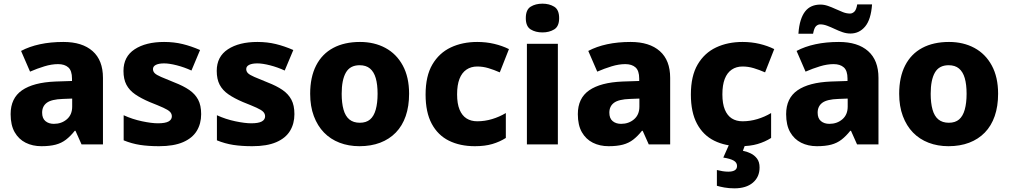

<svg xmlns="http://www.w3.org/2000/svg" viewBox="-20 -788 5513 1048"><path d="M326 -559Q429 -559 485.5 -509Q542 -459 542 -363V0H425L392 -74H388Q365 -45 340.5 -26Q316 -7 284 1.5Q252 10 206 10Q158 10 120 -9Q82 -28 60 -66.5Q38 -105 38 -165Q38 -252 100 -295Q162 -338 282 -343L373 -346V-359Q373 -402 353 -420Q333 -438 297 -438Q262 -438 222.5 -426Q183 -414 144 -397L95 -510Q140 -534 198 -546.5Q256 -559 326 -559ZM323 -248Q261 -246 235.5 -227Q210 -208 210 -173Q210 -142 228 -127Q246 -112 274 -112Q316 -112 345 -137Q374 -162 374 -206V-250Z M1078 -165Q1078 -113 1054 -73.5Q1030 -34 979 -12Q928 10 848 10Q790 10 744.5 3Q699 -4 655 -22V-159Q703 -137 755.5 -126Q808 -115 842 -115Q882 -115 900 -125Q918 -135 918 -153Q918 -167 908 -177.5Q898 -188 871.5 -200Q845 -212 797 -231Q750 -251 718 -273Q686 -295 670 -325.5Q654 -356 654 -401Q654 -479 715 -519Q776 -559 876 -559Q930 -559 977 -547.5Q1024 -536 1072 -515L1025 -403Q986 -421 945 -431.5Q904 -442 876 -442Q847 -442 831 -434Q815 -426 815 -411Q815 -398 824.5 -388.5Q834 -379 859.5 -368Q885 -357 932 -338Q981 -319 1013 -297Q1045 -275 1061.5 -244Q1078 -213 1078 -165Z M1587 -165Q1587 -113 1563 -73.5Q1539 -34 1488 -12Q1437 10 1357 10Q1299 10 1253.5 3Q1208 -4 1164 -22V-159Q1212 -137 1264.5 -126Q1317 -115 1351 -115Q1391 -115 1409 -125Q1427 -135 1427 -153Q1427 -167 1417 -177.5Q1407 -188 1380.5 -200Q1354 -212 1306 -231Q1259 -251 1227 -273Q1195 -295 1179 -325.5Q1163 -356 1163 -401Q1163 -479 1224 -519Q1285 -559 1385 -559Q1439 -559 1486 -547.5Q1533 -536 1581 -515L1534 -403Q1495 -421 1454 -431.5Q1413 -442 1385 -442Q1356 -442 1340 -434Q1324 -426 1324 -411Q1324 -398 1333.5 -388.5Q1343 -379 1368.5 -368Q1394 -357 1441 -338Q1490 -319 1522 -297Q1554 -275 1570.5 -244Q1587 -213 1587 -165Z M2213 -276Q2213 -208 2194.5 -154.5Q2176 -101 2140.5 -64.5Q2105 -28 2055 -9Q2005 10 1942 10Q1883 10 1833.5 -9Q1784 -28 1748.5 -64.5Q1713 -101 1693 -154.5Q1673 -208 1673 -276Q1673 -367 1705.5 -430.5Q1738 -494 1799 -526.5Q1860 -559 1945 -559Q2023 -559 2083.5 -526.5Q2144 -494 2178.5 -430.5Q2213 -367 2213 -276ZM1845 -276Q1845 -226 1855 -190Q1865 -154 1887 -136Q1909 -118 1944 -118Q1979 -118 2000 -136Q2021 -154 2031 -190Q2041 -226 2041 -276Q2041 -327 2031 -361.5Q2021 -396 1999.5 -414Q1978 -432 1943 -432Q1891 -432 1868 -392Q1845 -352 1845 -276Z M2572 10Q2491 10 2430.5 -20Q2370 -50 2336.5 -112.5Q2303 -175 2303 -272Q2303 -373 2340 -436Q2377 -499 2440.5 -529Q2504 -559 2585 -559Q2634 -559 2678 -548.5Q2722 -538 2758 -520L2708 -393Q2676 -407 2646 -416Q2616 -425 2585 -425Q2551 -425 2526 -408Q2501 -391 2488 -357.5Q2475 -324 2475 -273Q2475 -222 2488.5 -189.5Q2502 -157 2526.5 -141.5Q2551 -126 2585 -126Q2626 -126 2666 -138Q2706 -150 2741 -171V-35Q2708 -14 2667.5 -2Q2627 10 2572 10Z M3025 -549V0H2856V-549ZM2941 -768Q2978 -768 3005 -751.5Q3032 -735 3032 -689Q3032 -644 3005 -627.5Q2978 -611 2941 -611Q2903 -611 2876.5 -627.5Q2850 -644 2850 -689Q2850 -735 2876.5 -751.5Q2903 -768 2941 -768Z M3422 -559Q3525 -559 3581.5 -509Q3638 -459 3638 -363V0H3521L3488 -74H3484Q3461 -45 3436.5 -26Q3412 -7 3380 1.5Q3348 10 3302 10Q3254 10 3216 -9Q3178 -28 3156 -66.5Q3134 -105 3134 -165Q3134 -252 3196 -295Q3258 -338 3378 -343L3469 -346V-359Q3469 -402 3449 -420Q3429 -438 3393 -438Q3358 -438 3318.5 -426Q3279 -414 3240 -397L3191 -510Q3236 -534 3294 -546.5Q3352 -559 3422 -559ZM3419 -248Q3357 -246 3331.5 -227Q3306 -208 3306 -173Q3306 -142 3324 -127Q3342 -112 3370 -112Q3412 -112 3441 -137Q3470 -162 3470 -206V-250Z M4020 10Q3939 10 3878.5 -20Q3818 -50 3784.5 -112.5Q3751 -175 3751 -272Q3751 -373 3788 -436Q3825 -499 3888.5 -529Q3952 -559 4033 -559Q4082 -559 4126 -548.5Q4170 -538 4206 -520L4156 -393Q4124 -407 4094 -416Q4064 -425 4033 -425Q3999 -425 3974 -408Q3949 -391 3936 -357.5Q3923 -324 3923 -273Q3923 -222 3936.5 -189.5Q3950 -157 3974.5 -141.5Q3999 -126 4033 -126Q4074 -126 4114 -138Q4154 -150 4189 -171V-35Q4156 -14 4115.5 -2Q4075 10 4020 10ZM4126 126Q4126 178 4089.5 209Q4053 240 3989 240Q3959 240 3934 235.5Q3909 231 3893 226V140Q3909 144 3924.5 146.5Q3940 149 3956 149Q3978 149 3990.5 141.5Q4003 134 4003 118Q4003 99 3984.5 88.5Q3966 78 3928 72L3960 0H4048L4035 35Q4056 39 4077 49Q4098 59 4112 77.5Q4126 96 4126 126Z M4559 -559Q4662 -559 4718.5 -509Q4775 -459 4775 -363V0H4658L4625 -74H4621Q4598 -45 4573.5 -26Q4549 -7 4517 1.5Q4485 10 4439 10Q4391 10 4353 -9Q4315 -28 4293 -66.5Q4271 -105 4271 -165Q4271 -252 4333 -295Q4395 -338 4515 -343L4606 -346V-359Q4606 -402 4586 -420Q4566 -438 4530 -438Q4495 -438 4455.5 -426Q4416 -414 4377 -397L4328 -510Q4373 -534 4431 -546.5Q4489 -559 4559 -559ZM4556 -248Q4494 -246 4468.5 -227Q4443 -208 4443 -173Q4443 -142 4461 -127Q4479 -112 4507 -112Q4549 -112 4578 -137Q4607 -162 4607 -206V-250ZM4338 -604Q4341 -647 4350.5 -677Q4360 -707 4375 -726Q4390 -745 4411 -754Q4432 -763 4458 -763Q4478 -763 4498.5 -756Q4519 -749 4540.5 -739Q4562 -729 4581.5 -721.5Q4601 -714 4620 -714Q4632 -714 4643 -724Q4654 -734 4659 -764H4740Q4734 -681 4702 -643Q4670 -605 4622 -605Q4600 -605 4578.5 -612.5Q4557 -620 4536 -630Q4515 -640 4495 -647.5Q4475 -655 4457 -655Q4445 -655 4434.5 -645.5Q4424 -636 4418 -604Z M5428 -276Q5428 -208 5409.5 -154.5Q5391 -101 5355.5 -64.5Q5320 -28 5270 -9Q5220 10 5157 10Q5098 10 5048.5 -9Q4999 -28 4963.5 -64.5Q4928 -101 4908 -154.5Q4888 -208 4888 -276Q4888 -367 4920.5 -430.5Q4953 -494 5014 -526.5Q5075 -559 5160 -559Q5238 -559 5298.5 -526.5Q5359 -494 5393.5 -430.5Q5428 -367 5428 -276ZM5060 -276Q5060 -226 5070 -190Q5080 -154 5102 -136Q5124 -118 5159 -118Q5194 -118 5215 -136Q5236 -154 5246 -190Q5256 -226 5256 -276Q5256 -327 5246 -361.5Q5236 -396 5214.5 -414Q5193 -432 5158 -432Q5106 -432 5083 -392Q5060 -352 5060 -276Z"/></svg>

Font: Noto Sans Khmer ExtraBold
Style: Regular
Weight: 800
Version: Version 2.003